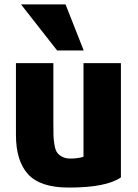

<svg xmlns="http://www.w3.org/2000/svg" viewBox="-20 -826 623 867"><path d="M526 -25Q460 21 291 21Q162 21 107 -39Q52 -99 52 -217V-541H221V-267Q221 -231 221.5 -213Q222 -195 226 -171.5Q230 -148 238 -137Q246 -126 261 -118Q276 -110 298 -110Q331 -110 357 -118V-541H526ZM358 -598H238L75 -806H276Z"/></svg>

Font: Repo
Style: ExtraBold
Weight: 800
Designer: Stefan Peev
Foundry: Context Ltd
Version: Version 001.000